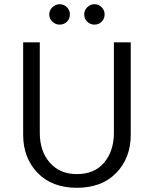

<svg xmlns="http://www.w3.org/2000/svg" viewBox="-20 -881 732 912"><path d="M428 -861Q449 -861 463 -846.5Q477 -832 477 -813Q477 -792 463 -778Q449 -764 428 -764Q409 -764 394.5 -778Q380 -792 380 -813Q380 -832 394.5 -846.5Q409 -861 428 -861ZM263 -861Q284 -861 298 -846.5Q312 -832 312 -813Q312 -792 298 -778Q284 -764 263 -764Q244 -764 229 -778Q214 -792 214 -813Q214 -832 229 -846.5Q244 -861 263 -861ZM169 -250Q169 -163 216.5 -108.5Q264 -54 345 -54Q429 -54 475 -109Q521 -164 521 -250V-680H601V-241Q601 -131 532.5 -60Q464 11 345 11Q227 11 158.5 -60Q90 -131 90 -241V-680H169Z"/></svg>

Font: Palanquin
Style: Regular
Weight: 400
Designer: Pria Ravichandran
Version: Version 1.0.4